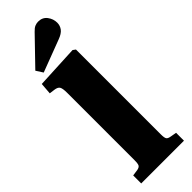

<svg xmlns="http://www.w3.org/2000/svg" viewBox="-330 -1020 1032 1032"><g transform="rotate(-45 186.5 -503.5)"><path d="M26 0V-61L62 -66Q78 -69 83.5 -77.5Q89 -86 89 -114V-626Q89 -659 82 -671Q75 -683 52 -686L21 -690L26 -756L272 -768L287 -757V-112Q287 -86 292.5 -77.5Q298 -69 317 -66L351 -60V0ZM77 -792 52 -831 197 -981Q212 -997 224.5 -1002Q237 -1007 249 -1007Q282 -1007 300 -983Q318 -959 318 -930Q318 -908 305 -890.5Q292 -873 259 -861Z"/></g></svg>

Font: Literata 36pt ExtraBold
Style: Regular
Weight: 800
Designer: Latin by Veronika Burian and Jose Scaglione. Greek by Irene Vlachou. Cyrillic by Vera Evstafieva.
Foundry: TypeTogether
Version: Version 3.002